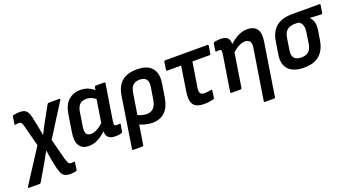

<svg xmlns="http://www.w3.org/2000/svg" viewBox="-98 -1041 3221 1775"><g transform="rotate(-20 1512.5 -153.5)"><path d="M365 196Q331 196 310 184.5Q289 173 276.5 142.5Q264 112 253 57L243 4Q239 -16 236 -38.5Q233 -61 229 -84H228Q215 -61 203.5 -40Q192 -19 179 5L79 176Q75 185 65 185H-39Q-45 185 -46.5 181Q-48 177 -44 171L169 -159L116 -362Q111 -382 105.5 -392.5Q100 -403 93.5 -406.5Q87 -410 77 -410Q69 -410 61.5 -409Q54 -408 45 -406Q33 -405 36 -416L46 -483Q48 -494 57 -496Q70 -499 86 -501Q102 -503 119 -503Q154 -503 173 -490.5Q192 -478 202.5 -451.5Q213 -425 220 -383L232 -325Q237 -302 241 -278.5Q245 -255 250 -230H251Q263 -255 275 -278.5Q287 -302 299 -324L387 -483Q392 -492 402 -492H504Q517 -492 510 -478L309 -160L361 42Q370 69 376 82Q382 95 390 99.5Q398 104 408 104Q414 104 419.5 103Q425 102 432 101Q443 99 441 111L431 178Q429 188 419 190Q405 193 392 194.5Q379 196 365 196Z M614 11Q549 11 522 -34Q495 -79 509 -162L535 -326Q549 -418 596.5 -460.5Q644 -503 716 -503Q760 -503 796 -486.5Q832 -470 856 -444L844 -361Q819 -383 792.5 -395Q766 -407 739 -407Q698 -407 674 -384.5Q650 -362 642 -310L621 -175Q614 -130 626 -108.5Q638 -87 672 -87Q702 -87 735 -105.5Q768 -124 813 -166L808 -89Q776 -58 745 -35.5Q714 -13 682.5 -1Q651 11 614 11ZM875 11Q826 11 803.5 -13.5Q781 -38 789 -89L792 -111L791 -134L833 -403L844 -436L852 -481Q854 -492 864 -492H946Q958 -492 956 -481L900 -129Q896 -100 901 -91.5Q906 -83 921 -83Q929 -83 936.5 -83.5Q944 -84 950 -85Q960 -87 958 -76L946 -8Q945 2 932 5Q919 7 905 9Q891 11 875 11Z M987 185Q976 185 978 174L1056 -323Q1070 -413 1122 -458Q1174 -503 1273 -503Q1371 -503 1416 -452Q1461 -401 1447 -305L1427 -178Q1413 -83 1366 -36Q1319 11 1239 11Q1205 11 1167.5 1Q1130 -9 1105 -24L1118 -112Q1139 -99 1167 -91Q1195 -83 1218 -83Q1261 -83 1286 -109.5Q1311 -136 1319 -190L1338 -306Q1346 -358 1326 -381.5Q1306 -405 1264 -405Q1223 -405 1198.5 -384Q1174 -363 1166 -314L1088 174Q1086 185 1076 185Z M1749 11Q1700 11 1670.5 -5Q1641 -21 1631.5 -58.5Q1622 -96 1632 -158L1669 -396H1533Q1522 -396 1524 -408L1535 -481Q1537 -492 1548 -492H1962Q1974 -492 1972 -481L1960 -408Q1959 -396 1948 -396H1780L1740 -147Q1735 -113 1746 -97.5Q1757 -82 1786 -82Q1805 -82 1822.5 -84.5Q1840 -87 1854 -90Q1863 -92 1861 -80L1852 -13Q1851 -8 1848.5 -5.5Q1846 -3 1841 -1Q1825 4 1800 7.5Q1775 11 1749 11Z M2284 185Q2272 185 2274 174L2353 -323Q2365 -404 2298 -404Q2268 -404 2234 -385.5Q2200 -367 2156 -326L2161 -403Q2213 -453 2260 -478Q2307 -503 2356 -503Q2423 -503 2451 -462.5Q2479 -422 2465 -339L2384 174Q2382 185 2372 185ZM2020 0Q2009 0 2011 -11L2067 -365Q2071 -393 2066.5 -401Q2062 -409 2046 -409Q2039 -409 2033 -408.5Q2027 -408 2020 -407Q2010 -406 2012 -416L2022 -484Q2024 -490 2026.5 -492.5Q2029 -495 2036 -497Q2051 -500 2067.5 -501.5Q2084 -503 2098 -503Q2145 -503 2165.5 -479Q2186 -455 2179 -408L2176 -387L2177 -359L2122 -11Q2120 0 2109 0Z M2732 11Q2627 11 2580 -41Q2533 -93 2548 -183L2567 -303Q2581 -398 2637.5 -445Q2694 -492 2796 -492H3063Q3074 -492 3072 -481L3061 -408Q3058 -396 3048 -397L2937 -403V-401Q2957 -384 2967.5 -352.5Q2978 -321 2970 -268L2955 -177Q2940 -85 2886.5 -37Q2833 11 2732 11ZM2740 -86Q2786 -86 2811.5 -108Q2837 -130 2846 -180L2862 -286Q2868 -321 2863.5 -343.5Q2859 -366 2848.5 -379Q2838 -392 2822 -399H2788Q2743 -399 2714 -377.5Q2685 -356 2676 -300L2658 -183Q2651 -132 2672.5 -109Q2694 -86 2740 -86Z"/></g></svg>

Font: Sofia Sans Semi Condensed
Style: Bold Italic
Weight: 700
Italic angle: -9°
Version: Version 4.100